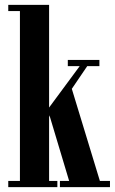

<svg xmlns="http://www.w3.org/2000/svg" viewBox="-20 -770 472 790"><path d="M14 0V-25.5H62V-724.5H14V-750H182V-327.5L308 -498H259V-523.5H389V-498H339L275.5 -404.5L391 -25.5H432.5V0H226.5V-25.5H264.5L183.5 -295.5L182 -287V-25.5H216V0Z"/></svg>

Font: Imbue 50pt
Style: Bold
Weight: 700
Designer: Tyler Finck
Foundry: Etcetera Type Company
Version: Version 1.102; ttfautohint (v1.8.3)